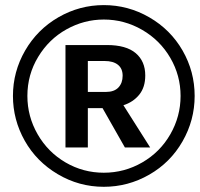

<svg xmlns="http://www.w3.org/2000/svg" viewBox="-20 -718 777 746"><path d="M736.3 -345.2Q736.3 -251 689.2 -168.7Q642.1 -86.4 559.8 -39.3Q477.5 7.8 383.3 7.8Q287.1 7.8 204.3 -41.3Q121.6 -90.3 75.9 -171.6Q30.3 -252.9 30.3 -345.2Q30.3 -439.5 77.6 -521.5Q125 -603.5 207 -650.9Q289.1 -698.2 383.3 -698.2Q478 -698.2 560.3 -650.6Q642.6 -603 689.5 -521.5Q736.3 -439.9 736.3 -345.2ZM681.6 -345.2Q681.6 -424.8 641.6 -493.4Q601.6 -562 532.2 -602.1Q462.9 -642.1 383.3 -642.1Q306.6 -642.1 238.3 -604Q169.9 -565.9 128.2 -496.8Q86.4 -427.7 86.4 -345.2Q86.4 -265.6 126.2 -196.3Q166 -127 234.6 -86.9Q303.2 -46.9 383.3 -46.9Q463.4 -46.9 532.7 -86.9Q602.1 -127 641.8 -196.3Q681.6 -265.6 681.6 -345.2ZM465.3 -145 378.4 -297.9H321.3V-145H234.4V-543H395.5Q470.2 -543 507.3 -511.5Q544.4 -480 544.4 -424.8Q544.4 -378.9 521 -350.1Q497.6 -321.3 459.5 -309.1L563.5 -145ZM456.5 -423.8Q456.5 -451.7 438.2 -466.3Q419.9 -481 386.2 -481H321.3V-360.8H391.6Q423.8 -360.8 440.2 -378.2Q456.5 -395.5 456.5 -423.8Z"/></svg>

Font: Liberation Sans
Style: Bold Italic
Weight: 700
Italic angle: -12°
Designer: Steve Matteson
Foundry: Ascender Corporation
Version: Version 2.1.5